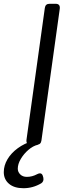

<svg xmlns="http://www.w3.org/2000/svg" viewBox="-85 -765 362 1015"><path d="M77 0Q52 0 55 -26L152 -723Q155 -745 177 -745H209Q234 -745 231 -719L134 -22Q131 0 109 0ZM39 230Q-10 230 -37.5 206.5Q-65 183 -65 145Q-65 110 -45.5 77Q-26 44 9 18.5Q44 -7 88 -20H102Q119 -20 116 -3V0Q90 6 65.5 27Q41 48 25 75Q9 102 9 127Q9 144 22 157Q35 170 57 170Q85 170 111 156Q136 143 142 167L144 174Q148 194 133 204Q89 230 39 230Z"/></svg>

Font: Pitagon Sans Text
Style: Italic
Weight: 400
Italic angle: -8°
Designer: Travis Tran
Foundry: Pitagon
Version: Version 1.001; ttfautohint (v1.8.4.7-5d5b);gftools[0.9.26]